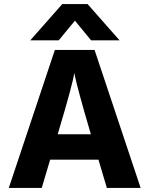

<svg xmlns="http://www.w3.org/2000/svg" viewBox="-20 -918 730 938"><path d="M269 -286 262 -262H424L417 -286Q388 -384 369.5 -453Q351 -522 347 -542L343 -562Q335 -507 269 -286ZM184 0H23L248 -674H442L667 0H502L461 -138H225ZM267 -721H128L284 -898H408L564 -721H425L346 -817Z"/></svg>

Font: Hind Siliguri
Style: Bold
Weight: 700
Designer: Jyotish Sonowal
Foundry: Indian Type Foundry
Version: Version 1.001;PS 1.0;hotconv 1.0.86;makeotf.lib2.5.63406; tt